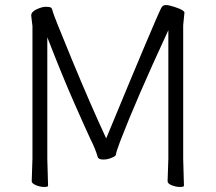

<svg xmlns="http://www.w3.org/2000/svg" viewBox="-20 -732 857 763"><path d="M168 -100 171 6Q171 11 155.5 11Q140 11 123 4Q106 -3 106 -12L109 -102V-628L104 -670Q104 -685 125.5 -695Q147 -705 162 -705Q177 -705 182 -702Q187 -699 189.5 -686.5Q192 -674 265 -497Q338 -320 402 -182Q598 -656 621 -701Q627 -712 639 -712Q651 -712 673.5 -704.5Q696 -697 704 -692Q713 -686 713 -682L708 -632V-101L711 6Q711 11 695.5 11Q680 11 663 4.5Q646 -2 646 -12L649 -101V-612Q521 -336 457 -169Q441 -126 441 -119Q441 -112 426 -106Q409 -98 390 -98Q371 -98 368 -109Q359 -141 340 -178Q324 -212 276 -320.5Q228 -429 168 -584Z"/></svg>

Font: Moon Stars Kai T Light
Style: Regular
Weight: 300
Designer: GuiWonder
Version: Version 1.101